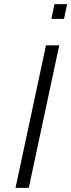

<svg xmlns="http://www.w3.org/2000/svg" viewBox="-20 -907 344 927"><path d="M55 0 202 -688H266L119 0ZM228 -816 243 -887H304L289 -816Z"/></svg>

Font: Saira Light
Style: Italic
Weight: 300
Italic angle: -12°
Designer: Hector Gatti with collaboration of the Omnibus-Type team
Foundry: Omnibus-Type
Version: Version 1.100; ttfautohint (v1.8.3)